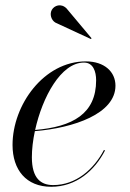

<svg xmlns="http://www.w3.org/2000/svg" viewBox="-20 -705 497 735"><path d="M192 -618.5 328 -555.5 330.5 -558.5 234.5 -673C213.5 -693.5 188 -684 178.5 -667.5C169 -651 176 -628 192 -618.5ZM102 -103C102 -133.5 106 -168 113.5 -203C262 -215 422 -269.5 422 -377C422 -429.5 380.5 -470 308.5 -470C148 -470 28 -303.5 28 -150C28 -55 80 10 176 10C272.5 10 343 -53 382 -129L378 -131C339 -56.5 270.5 3.5 183.5 3.5C137 3.5 102 -21.5 102 -103ZM301.5 -465.5C337 -465.5 348 -431 348 -397.5C348 -269.5 258 -219.5 114.5 -207.5C142 -332.5 213 -465.5 301.5 -465.5Z"/></svg>

Font: Bodoni* 36pt
Style: Italic
Weight: 400
Italic angle: -13°
Version: Version 2.3